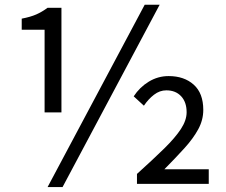

<svg xmlns="http://www.w3.org/2000/svg" viewBox="-20 -766 943 800"><path d="M165.8 -297.8V-642.2H70.5V-688.3Q107.1 -695.3 131.2 -705.9Q155.3 -716.5 178 -733.4H236V-297.8ZM178.3 13.4 583 -746.4H645.3L240.7 13.4ZM550.7 0V-41.3Q618.3 -102.2 664.3 -147.3Q710.2 -192.4 733.9 -228.7Q757.6 -265.1 757.6 -298.2Q757.6 -340.6 734.6 -365.1Q711.7 -389.6 673 -389.6Q645.5 -389.6 621.7 -371.3Q598 -353.1 579.6 -325.6L537.1 -364.6Q561.7 -402.4 599.8 -425.7Q637.9 -449 682.6 -449Q747.2 -449 787.1 -413.3Q827 -377.6 827 -308Q827 -266.3 806.1 -227.6Q785.1 -188.9 748.6 -148.7Q712.1 -108.5 665 -60.8H849.8V0Z"/></svg>

Font: Noto Sans SC Thin
Style: Regular
Weight: 100
Designer: Ryoko NISHIZUKA 西塚涼子 (kana, bopomofo & ideographs); Paul D. Hunt (Latin, Greek & Cyrillic); Sandoll Communications 산돌커뮤니
Foundry: Adobe
Version: Version 2.004-H2;hotconv 1.0.118;makeotfexe 2.5.65603